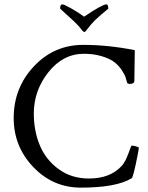

<svg xmlns="http://www.w3.org/2000/svg" viewBox="-20 -858 681 884"><path d="M619.1 -178.7Q619.1 -168 605.5 -104Q591.8 -40 585.9 -37.1Q514.6 5.9 352.5 5.9Q223.6 5.9 133.3 -88.9Q43 -183.6 43 -314.5Q43 -453.1 135.7 -552.2Q228.5 -651.4 363.3 -651.4Q478.5 -651.4 600.6 -627Q598.6 -496.1 598.6 -486.3Q598.6 -471.7 578.1 -471.7Q568.4 -471.7 565.4 -476.6Q562.5 -489.3 558.1 -502.4Q553.7 -515.6 539.6 -536.6Q525.4 -557.6 505.4 -572.8Q485.4 -587.9 448.7 -599.1Q412.1 -610.4 366.2 -610.4Q270.5 -610.4 203.1 -525.9Q135.7 -441.4 135.7 -335Q135.7 -255.9 163.1 -189.5Q190.4 -123 249.5 -79.6Q308.6 -36.1 389.6 -36.1Q486.3 -36.1 539.1 -92.8Q552.7 -107.4 563 -131.3Q573.2 -155.3 578.6 -171.4Q584 -187.5 586.9 -187.5Q592.8 -187.5 601.1 -185.5Q609.4 -183.6 614.3 -181.6ZM367.2 -781.2Q451.2 -837.9 469.7 -837.9Q478.5 -837.9 478.5 -818.4Q478.5 -817.4 469.7 -810.5Q460.9 -803.7 445.8 -790.5Q430.7 -777.3 418 -765.6Q398.4 -746.1 377.9 -718.8Q373 -710.9 367.2 -710.9Q364.3 -710.9 357.4 -718.8Q343.8 -738.3 316.4 -763.7Q302.7 -776.4 281.7 -795.4Q260.7 -814.5 256.8 -818.4Q256.8 -837.9 266.6 -837.9Q275.4 -837.9 309.6 -818.4Q343.8 -798.8 367.2 -781.2Z"/></svg>

Font: Crimson Text
Style: Regular
Weight: 400
Version: Version 0.13